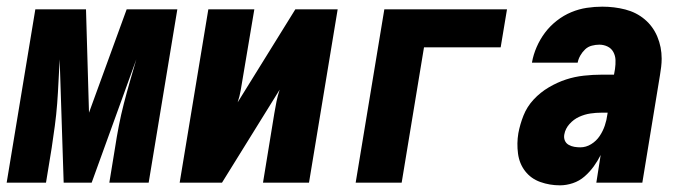

<svg xmlns="http://www.w3.org/2000/svg" viewBox="-39 -548 2059 576"><path d="M-19 0 67 -520H219L228 -210L341 -520H493L407 0H289L306 -104Q311 -137 317.5 -170.5Q324 -204 332.5 -237Q341 -270 350.5 -303Q360 -336 370 -370L236 0H152L140 -370Q138 -336 136.5 -303Q135 -270 132.5 -237Q130 -204 125.5 -170.5Q121 -137 116 -104L99 0Z M500 0 586 -520H724L689 -312Q686 -294 683 -276.5Q680 -259 674 -241L847 -520H974L888 0H750L784 -208Q787 -226 790.5 -243.5Q794 -261 800 -279L627 0Z M1028 0 1114 -520H1482L1463 -406H1233L1166 0Z M1641 8Q1610 8 1582 -2Q1554 -12 1536.5 -34.5Q1519 -57 1515 -87.5Q1511 -118 1516 -148Q1521 -175 1531.5 -201.5Q1542 -228 1562 -249.5Q1582 -271 1607.5 -286Q1633 -301 1659 -309.5Q1685 -318 1712.5 -321Q1740 -324 1766 -324H1803L1806 -341Q1808 -355 1807.5 -368Q1807 -381 1801 -392Q1795 -403 1783.5 -408.5Q1772 -414 1759 -414Q1748 -414 1736.5 -411Q1725 -408 1716.5 -400Q1708 -392 1702 -381.5Q1696 -371 1694 -360H1557V-361Q1561 -384 1571 -407Q1581 -430 1596 -450Q1611 -470 1631.5 -486Q1652 -502 1675 -511.5Q1698 -521 1721.5 -524.5Q1745 -528 1768 -528Q1804 -528 1837 -519.5Q1870 -511 1895 -490Q1920 -469 1933 -438Q1946 -407 1946 -372Q1946 -360 1944.5 -347.5Q1943 -335 1941 -323L1888 0H1750L1763 -83Q1754 -65 1742 -48.5Q1730 -32 1714.5 -18.5Q1699 -5 1679.5 1.5Q1660 8 1641 8ZM1702 -106Q1719 -106 1734.5 -115.5Q1750 -125 1760 -140Q1770 -155 1775.5 -171.5Q1781 -188 1783 -204L1784 -210H1766Q1749 -210 1732 -207.5Q1715 -205 1698.5 -197.5Q1682 -190 1669.5 -176Q1657 -162 1654 -145Q1652 -135 1655.5 -126.5Q1659 -118 1667 -113.5Q1675 -109 1684 -107.5Q1693 -106 1702 -106Z"/></svg>

Font: Iosevka Heavy Oblique
Style: Regular
Weight: 900
Italic angle: -9°
Monospace: yes
Designer: Belleve Invis
Foundry: Belleve Invis
Version: Version 32.5.0; ttfautohint (v1.8.4)